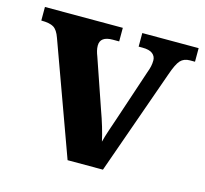

<svg xmlns="http://www.w3.org/2000/svg" viewBox="-84 -630 773 724"><g transform="rotate(15 303.0 -268.0)"><path d="M80 -435Q70 -464 54.5 -473.5Q39 -483 6 -483V-536H310V-483H285Q236 -483 236 -447Q236 -437 238.5 -427Q241 -417 245 -407L310 -218Q334 -152 345 -101Q350 -121 359 -148Q368 -175 376 -198L443 -399Q448 -412 450.5 -423.5Q453 -435 453 -447Q453 -463 440.5 -473Q428 -483 401 -483H386V-536H606V-483H586Q563 -483 549.5 -468.5Q536 -454 521 -410L376 0H238Z"/></g></svg>

Font: Noto Serif Ethiopic
Style: Bold
Weight: 700
Designer: Monotype Design Team
Foundry: Monotype Imaging Inc.
Version: Version 2.102; ttfautohint (v1.8.4.7-5d5b)